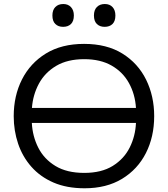

<svg xmlns="http://www.w3.org/2000/svg" viewBox="-20 -950 857 980"><path d="M412 11Q321 11 253.2 -18.2Q185.5 -47.5 140.2 -98.8Q95 -150 72.5 -216.5Q50 -283 50 -357Q50 -461 92.2 -544.5Q134.5 -628 214.5 -677Q294.5 -726 409 -726Q525 -726 604.8 -676.5Q684.5 -627 725.8 -543.2Q767 -459.5 767 -357.5Q767 -252 724.8 -168.8Q682.5 -85.5 603 -37.2Q523.5 11 412 11ZM410 -648Q324.5 -648 266.8 -613.8Q209 -579.5 178.5 -522.8Q148 -466 143 -399H674Q669.5 -469.5 638.2 -526Q607 -582.5 549.8 -615.2Q492.5 -648 410 -648ZM410 -67.5Q498 -67.5 555.5 -103.2Q613 -139 642 -197Q671 -255 674 -322.5H142.5Q146 -254 175.5 -196Q205 -138 263 -102.8Q321 -67.5 410 -67.5ZM514 -813Q489.5 -813 474.5 -827.5Q459.5 -842 459.5 -871Q459.5 -899 474.5 -914.2Q489.5 -929.5 515 -929.5Q540 -929.5 554.5 -913.8Q569 -898 569 -871Q569 -842 554.2 -827.5Q539.5 -813 514 -813ZM302 -813Q277.5 -813 262.5 -827.5Q247.5 -842 247.5 -871Q247.5 -899 262.5 -914.2Q277.5 -929.5 303 -929.5Q327.5 -929.5 342.2 -913.8Q357 -898 357 -871Q357 -842 342.2 -827.5Q327.5 -813 302 -813Z"/></svg>

Font: Heraclito
Style: Regular
Weight: 400
Designer: Kostas Bartsokas (font) & Cristiano Sobral (main changes)
Foundry: Kostas Bartsokas (font) & Cristiano Sobral (main changes)
Version: Version 1.00;July 8, 2020;FontCreator 13.0.0.2655 64-bit